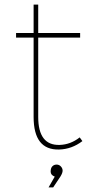

<svg xmlns="http://www.w3.org/2000/svg" viewBox="-20 -650 402 834"><path d="M242.2 117.2 210.9 164.1H190.9L217.8 117.2Q199.7 110.4 200 95Q200.2 79.6 207.5 72.3Q214.8 64.9 225.8 64.9Q236.8 64.9 244.4 73Q252 81.1 252 91.3Q252 101.6 242.2 117.2ZM146 -142.1Q146 -17.6 239.3 -20.5Q286.6 -22 326.2 -53.2L337.9 -37.1Q292 -2 236.8 -0.5Q126 2.4 126 -142.1V-486.8H49.8V-506.8H126V-629.9H146V-506.8H328.1V-486.8H146Z"/></svg>

Font: Montserrat-Hairline
Style: Regular
Weight: 250
Designer: Julieta Ulanovsky
Foundry: Julieta Ulanovsky
Version: Version 1.000;PS 002.000;hotconv 1.0.70;makeotf.lib2.5.58329